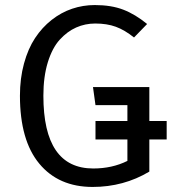

<svg xmlns="http://www.w3.org/2000/svg" viewBox="-20 -720 679 752"><path d="M632.8 -246.1V-173.8H564.9V-47.9Q464.4 12.2 342.8 12.2Q209.5 12.2 133.8 -79.1Q58.1 -170.4 58.1 -345.2Q58.1 -413.1 74 -471.2Q89.8 -529.3 117.4 -571Q145 -612.8 182.4 -642.1Q219.7 -671.4 262.5 -685.8Q305.2 -700.2 351.1 -700.2Q416 -700.2 462.9 -682.1Q509.8 -664.1 556.2 -626L504.9 -573.2Q468.3 -602.5 433.6 -615.2Q398.9 -627.9 353 -627.9Q313.5 -627.9 278.3 -612.3Q243.2 -596.7 213.9 -564.5Q184.6 -532.2 167.2 -475.8Q149.9 -419.4 149.9 -345.2Q149.9 -60.1 345.2 -60.1Q419.4 -60.1 479 -89.8V-173.8H354V-246.1H479V-308.1H354L344.2 -378.9H564.9V-246.1Z"/></svg>

Font: Fira Sans Book
Style: Regular
Weight: 350
Designer: Carrois Corporate & Edenspiekermann AG
Foundry: Carrois Corporate GbR & Edenspiekermann AG
Version: Version 4.203;PS 004.203;hotconv 1.0.88;makeotf.lib2.5.64775